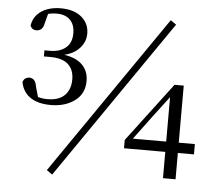

<svg xmlns="http://www.w3.org/2000/svg" viewBox="-53 -797 998 884"><g transform="rotate(5 445.5 -355.0)"><path d="M185.2 -290.6Q125.9 -290.6 90.5 -314.6Q55.1 -338.6 46.3 -384.7Q50.7 -397.5 58.7 -402.5Q66.6 -407.6 76.5 -407.6Q89.4 -407.6 98.2 -398.8Q107 -390.1 111 -366.2L127.8 -307.3L101.1 -330.4Q117.5 -323.4 132.9 -319.7Q148.4 -316.1 167.5 -316.1Q219.9 -316.1 246.9 -342.9Q273.8 -369.8 273.8 -416.7Q273.8 -461.2 247 -485.9Q220.1 -510.7 163.4 -510.7H134.3V-538.9H160.4Q205.6 -538.9 232.8 -561.6Q260.1 -584.3 260.1 -628.4Q260.1 -668.6 238 -690.4Q215.9 -712.3 176.2 -712.3Q161.1 -712.3 145.4 -709.4Q129.7 -706.5 110.9 -698.9L139.5 -719L125.1 -663.7Q121.1 -643.5 111.6 -635.4Q102.2 -627.4 89.1 -627.4Q69.1 -627.4 60.8 -646.6Q65.7 -678.3 85.1 -698.8Q104.4 -719.2 132.1 -728.7Q159.9 -738.3 191.4 -738.3Q254.4 -738.3 289.3 -708.6Q324.2 -679 324.2 -632.6Q324.2 -590.4 291.5 -559.1Q258.8 -527.8 197.1 -521.2L194.5 -529.6Q267.6 -525.9 303.8 -496.1Q340 -466.3 340 -414.7Q340 -355.9 295.6 -323.3Q251.1 -290.6 185.2 -290.6ZM729.4 0V-139.2V-154.3V-383.4H722.4L754.9 -407.9L659.3 -282.1L565.2 -155.5L569.9 -181.2V-169.2H862V-121.6H538.6V-160.1L744.9 -432.9H787.5V0ZM219.6 27.9 193.5 9.6 701.8 -727.7 727.9 -709.4Z"/></g></svg>

Font: Noto Serif KR
Style: Regular
Weight: 200
Designer: Ryoko NISHIZUKA 西塚涼子 (kana & ideographs); Frank Grießhammer (Latin, Greek & Cyrillic); Wenlong ZHANG 张文龙 (bopomofo); San
Foundry: Adobe
Version: Version 2.001;hotconv 1.1.0;makeotfexe 2.6.0